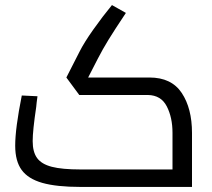

<svg xmlns="http://www.w3.org/2000/svg" viewBox="-20 -738 838 758"><path d="M738 -213V0H299Q203 0 147 -16Q91 -32 65.5 -67Q40 -102 40 -163Q40 -231 66 -361L128 -358Q124 -330 123 -316Q109 -222 109 -181Q109 -138 126.5 -114Q144 -90 184.5 -79.5Q225 -69 298 -69H661V-214Q661 -274 638.5 -318Q616 -362 564 -363H293L242 -432L294 -534Q312 -570 348.5 -621.5Q385 -673 422 -718L477 -687Q431 -618 408 -580.5Q385 -543 366 -506L328 -432H570Q657 -432 697.5 -371Q738 -310 738 -213Z"/></svg>

Font: Cairo
Style: Regular
Weight: 400
Designer: Mohamed Gaber, the designers of Titillium
Foundry: Kief Type Foundry
Version: Version 2.009; ttfautohint (v1.5.33-1714) -l 8 -r 50 -G 200 